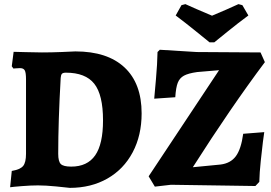

<svg xmlns="http://www.w3.org/2000/svg" viewBox="-20 -898 1314 930"><path d="M164 0Q130 0 86 3.5Q42 7 29 9L37 -70Q78 -77 92 -94Q106 -111 106 -153V-514Q106 -546 100 -557Q94 -568 77 -568Q66 -568 57 -567Q48 -566 45 -566L37 -577L46 -647Q62 -647 103.5 -645.5Q145 -644 183 -644Q228 -644 277 -646Q326 -648 345 -649Q500 -649 583 -571.5Q666 -494 666 -349Q666 -242 622.5 -160Q579 -78 500 -33Q421 12 318 12Q302 10 251.5 5Q201 0 164 0ZM274 -521Q262 -311 262 -153Q262 -116 274.5 -103.5Q287 -91 325 -91Q403 -91 441 -145.5Q479 -200 479 -315Q479 -439 436.5 -492.5Q394 -546 299 -546Q285 -546 280 -540.5Q275 -535 274 -521ZM700 -44 1041 -558 935 -549Q892 -543 871 -531.5Q850 -520 841 -497Q832 -474 829 -427L727 -420Q729 -442 735.5 -515.5Q742 -589 743 -646L754 -657L933 -646L1242 -644L1263 -597Q1098 -377 914 -88L1048 -101Q1097 -107 1122.5 -141.5Q1148 -176 1158 -250L1260 -258Q1258 -247 1253.5 -211Q1249 -175 1243 -118Q1237 -61 1236 -17L1217 3L808 -3L730 6ZM831 -823 859 -873 878 -878Q919 -859 1007 -822Q1079 -852 1135 -878L1154 -873L1183 -823Q1134 -787 1083.5 -746Q1033 -705 1018 -693H995Q980 -705 929.5 -746Q879 -787 831 -823Z"/></svg>

Font: Alegreya SC ExtraBold
Style: Regular
Weight: 800
Designer: Juan Pablo del Peral
Foundry: Huerta Tipografica
Version: Version 2.007; ttfautohint (v1.6)